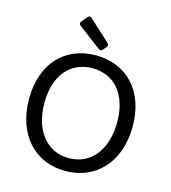

<svg xmlns="http://www.w3.org/2000/svg" viewBox="-122 -929 925 1040"><g transform="rotate(15 340.5 -409.5)"><path d="M216.8 -770.5 344.7 -673.8C352.5 -668 360.4 -668.9 366.2 -675.8L383.8 -695.3C390.6 -702.1 388.7 -710.9 381.8 -717.8L263.7 -826.2C256.8 -833 248 -833 241.2 -825.2L214.8 -793C208 -785.2 208 -777.3 216.8 -770.5ZM49.8 -316.4C49.8 -115.2 168.9 11.7 339.8 11.7C510.7 11.7 630.9 -115.2 630.9 -316.4C630.9 -516.6 510.7 -636.7 339.8 -636.7C168.9 -636.7 49.8 -516.6 49.8 -316.4ZM543.9 -316.4C543.9 -161.1 463.9 -60.5 339.8 -60.5C216.8 -60.5 135.7 -161.1 135.7 -316.4C135.7 -470.7 216.8 -564.5 339.8 -564.5C463.9 -564.5 543.9 -470.7 543.9 -316.4Z"/></g></svg>

Font: Ed Sans Neue
Style: Regular
Weight: 400
Designer: Stephen Hutchings
Version: Version 1.004;PS 001.004;hotconv 1.0.88;makeotf.lib2.5.64775